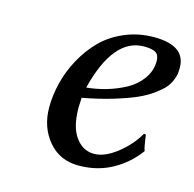

<svg xmlns="http://www.w3.org/2000/svg" viewBox="-75 -515 605 600"><g transform="rotate(15 227.5 -214.5)"><path d="M379.9 -368.7Q379.9 -388.2 368.4 -395.5Q356.9 -402.8 330.6 -402.8Q231.4 -402.8 188.5 -231.9Q220.2 -234.9 252.2 -244.1Q284.2 -253.4 313.5 -269.3Q342.8 -285.2 361.3 -311.3Q379.9 -337.4 379.9 -368.7ZM183.1 -197.3Q181.6 -175.3 181.6 -166Q181.6 -103 205.3 -70.6Q229 -38.1 265.1 -38.1Q299.3 -38.1 338.6 -68.8Q377.9 -99.6 400.4 -139.2L406.7 -138.2Q407.2 -134.3 408.9 -122.6Q410.6 -110.8 412.4 -101.6Q414.1 -92.3 416.5 -87.4Q384.8 -43.5 336.4 -16.8Q288.1 9.8 228 9.8Q167 9.8 129.9 -34.4Q92.8 -78.6 92.8 -142.6Q92.8 -181.6 102.8 -222.2Q112.8 -262.7 134 -301.8Q155.3 -340.8 185.1 -371.1Q214.8 -401.4 258.8 -420.2Q302.7 -439 353.5 -439Q455.1 -439 455.1 -367.2Q455.1 -356.4 454.1 -348.1Q453.1 -339.8 447.3 -325.7Q441.4 -311.5 431.4 -300Q421.4 -288.6 401.1 -273.7Q380.9 -258.8 352.8 -246.3Q324.7 -233.9 281.2 -220.7Q237.8 -207.5 183.1 -197.3Z"/></g></svg>

Font: Linux Biolinum G
Style: Italic
Weight: 400
Italic angle: -12°
Designer: Philipp H. Poll
Foundry: Philipp H. Poll
Version: Version 0.5.1